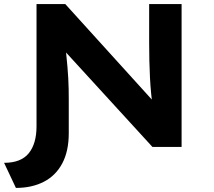

<svg xmlns="http://www.w3.org/2000/svg" viewBox="-44 -720 1048 941"><path d="M34 201 -24 78Q59 78 97 31Q135 -16 135 -101V-700H276L740 -188L707 -177Q701 -219 697 -259.5Q693 -300 691 -340Q689 -380 688 -422Q687 -464 687 -509V-700H846V0H703L230 -517L273 -527Q277 -488 280.5 -455.5Q284 -423 286.5 -393.5Q289 -364 290.5 -337Q292 -310 292.5 -285Q293 -260 293 -234V-67Q293 21 261 81Q229 141 170.5 171Q112 201 34 201Z"/></svg>

Font: Lexend Giga SemiBold
Style: Regular
Weight: 600
Designer: Bonnie Shaver-Troup, Thomas Jockin
Foundry: Lexend
Version: Version 1.007